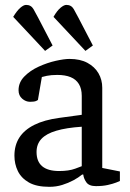

<svg xmlns="http://www.w3.org/2000/svg" viewBox="-20 -740 520 768"><path d="M160.4 -536.4 32.8 -672.6Q48.1 -697.6 61.4 -709Q74.7 -720.4 84.3 -720.4Q104.3 -720.4 114.1 -703.2Q123.8 -686 132.7 -669L190.4 -558ZM321.7 -536.4 194 -672.6Q208.4 -697.6 222.2 -709Q236 -720.4 245.4 -720.4Q265.4 -720.4 275.2 -703.2Q284.9 -686 293.7 -669L351.5 -558ZM177.3 7.3Q126.2 7.3 95.7 -10Q65.2 -27.4 51.4 -55.7Q37.7 -84 37.7 -117.2Q37.7 -159.1 57.5 -189.9Q77.3 -220.6 117.3 -240.6Q157.4 -260.5 216.6 -268.4L307 -280.8V-356.4Q307 -385.3 295.5 -403.9Q284.1 -422.6 262.5 -431.4Q241 -440.3 209.2 -440.3Q184.5 -440.3 167.2 -436.7Q149.9 -433.1 147.4 -431.9L131.7 -340.4Q131.4 -339.4 124.4 -336.1Q117.3 -332.8 100.2 -332.8Q83.1 -332.8 68.7 -345.3Q54.2 -357.8 54.2 -379Q54.2 -410.5 77.4 -434.1Q100.5 -457.8 134.9 -473.5Q169.2 -489.1 203 -496.7Q236.8 -504.3 258.1 -504.3Q300.9 -504.3 329.9 -488.5Q358.9 -472.8 374 -446.8Q389 -420.8 389 -388.9V-68.2L459.6 -54.2V-16Q457.5 -15 444.6 -9.8Q431.7 -4.7 411.2 -0.1Q390.7 4.5 363.7 4.5Q336 4.5 325.3 -10.9Q314.6 -26.2 313.1 -41.8H308.6Q294.1 -29.8 273.6 -18.8Q253.1 -7.8 229 -0.3Q204.9 7.3 177.3 7.3ZM216.8 -55.9Q255.4 -55.9 281 -65.4Q306.6 -74.9 307 -75.2V-233.1Q245.3 -229 205.2 -217.1Q165.1 -205.3 145.7 -184.5Q126.2 -163.7 126.2 -132Q126.2 -55.9 216.8 -55.9Z"/></svg>

Font: Faustina Light
Style: Regular
Weight: 300
Designer: Alfonso Garcia
Foundry: http://www.omnibus-type.com
Version: Version 1.200